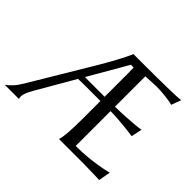

<svg xmlns="http://www.w3.org/2000/svg" viewBox="-209 -948 1193 1193"><g transform="rotate(45 387.5 -352.0)"><path d="M377.9 -349.1Q338.4 -349.1 300.5 -349.1Q262.7 -349.1 233.9 -348.1L89.8 -99.1Q85 -90.3 79.6 -80.3Q74.2 -70.3 69.6 -60.1Q64.9 -49.8 62 -39.1Q59.1 -28.3 59.1 -18.1Q59.1 -11.7 60.1 -7.6Q61 -3.4 62 -2V0H-60.1V-2Q-44.4 -11.7 -23.4 -34.4Q-2.4 -57.1 18.1 -91.8L266.1 -506.8Q288.6 -544.9 306.2 -576.9Q323.7 -608.9 336.4 -633.5Q349.1 -658.2 357.2 -675.3Q365.2 -692.4 368.2 -700.2H435.1Q494.1 -700.2 551 -700.7Q607.9 -701.2 655 -701.9Q702.1 -702.6 735.6 -704.1Q769 -705.6 780.8 -708L756.8 -643.1Q740.7 -647.5 719.2 -650.9Q700.7 -653.8 674.1 -656.5Q647.5 -659.2 612.8 -659.2Q601.1 -659.2 585 -658.4Q568.8 -657.7 553.7 -656.7Q536.1 -655.8 518.1 -654.8V-388.2Q568.4 -388.7 608.6 -391.1Q648.9 -393.6 677.2 -396Q710.4 -398.9 735.8 -402.8L721.2 -332Q687.5 -336.4 652.3 -340.3Q622.1 -343.8 586.4 -346.4Q550.8 -349.1 518.1 -349.1V-43Q575.2 -43 623.8 -47.9Q672.4 -52.7 708.5 -59.1Q750.5 -65.9 785.2 -75.2L771 3.9Q765.1 3.4 753.4 2.9Q741.7 2.4 727.3 2Q712.9 1.5 697 1.2Q681.2 1 667 0.7Q652.8 0.5 641.8 0.2Q630.9 0 626 0H415V-2Q418 -12.2 420.7 -27.3Q423.3 -42.5 425 -64.9Q426.8 -87.4 428 -118.4Q429.2 -149.4 429.2 -190.9V-349.1ZM255.9 -386.2H429.2V-508.8Q429.2 -554.2 429.2 -586.4Q429.2 -618.7 428.2 -642.1H403.8Z"/></g></svg>

Font: Marcellus
Style: Regular
Weight: 400
Designer: Astigmatic (AOETI)
Foundry: Astigmatic (AOETI)
Version: Version 1.000